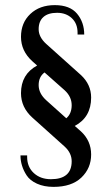

<svg xmlns="http://www.w3.org/2000/svg" viewBox="-20 -720 436 750"><path d="M336 -339Q336 -262 272 -228L296 -207Q336 -170 336 -116.5Q336 -63 298 -26.5Q260 10 189 10Q152 10 124.5 -2.5Q97 -15 84 -35Q60 -72 60 -113H86V-107Q86 -68 112 -44Q138 -20 179 -20Q260 -20 260 -90Q260 -122 233 -147L106 -261Q62 -301 62 -356Q62 -430 125 -464L106 -481Q62 -521 62 -576Q62 -631 98.5 -665.5Q135 -700 194 -700Q253 -700 281 -666.5Q309 -633 309 -585H283V-592Q283 -628 260.5 -649Q238 -670 203 -670Q168 -670 149.5 -653.5Q131 -637 131 -606Q131 -575 161 -548L296 -427Q336 -390 336 -339ZM154 -437Q131 -420 131 -387.5Q131 -355 161 -328L239 -258Q260 -276 260 -309Q260 -342 233 -367Z"/></svg>

Font: Trochut
Style: Regular
Weight: 400
Designer: Andreu Balius
Foundry: Andreu Balius
Version: Version 1.001